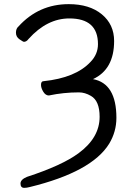

<svg xmlns="http://www.w3.org/2000/svg" viewBox="-20 -739 640 927"><path d="M97 168Q79 168 79 147Q79 128 110 115Q279 60 359 1Q461 -74 461 -175Q461 -252 419 -276Q390 -293 361 -293Q287 -293 216 -278Q200 -278 189 -296Q178 -314 178 -329Q178 -347 190 -347Q345 -363 417 -440Q453 -477 453 -526Q453 -650 315 -650Q207 -650 118 -551Q108 -537 95 -537Q92 -537 74.5 -549Q57 -561 57 -581Q57 -601 69 -611Q167 -719 312 -719Q412 -719 471.5 -670Q531 -621 531 -541Q531 -404 429 -357Q542 -336 542 -170Q542 -103 507 -45Q423 91 124 164Q109 168 97 168Z"/></svg>

Font: ToneOZ-Pinyin-WenKai-Medium
Style: Medium
Weight: 700
Designer: Fontworks Inc.
Foundry: ToneOZ
Version: Version 0.240331